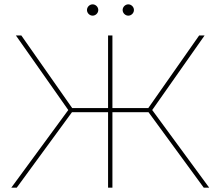

<svg xmlns="http://www.w3.org/2000/svg" viewBox="-20 -863 1014 883"><path d="M917 0H942L680 -357L921 -700H896L662 -366H497V-700H477V-366H312L78 -700H53L294 -357L32 0H57L311 -347H477V0H497V-347H663ZM570 -791C584 -791 596 -803 596 -817C596 -831 584 -843 570 -843C556 -843 544 -831 544 -817C544 -803 556 -791 570 -791ZM406 -791C420 -791 432 -803 432 -817C432 -831 420 -843 406 -843C392 -843 380 -831 380 -817C380 -803 392 -791 406 -791Z"/></svg>

Font: Chess Sans Thin
Style: Regular
Weight: 100
Designer: Wolf Bōese
Foundry: Wolf Bōese
Version: Version 7.223;Glyphs 3.3 (3306)